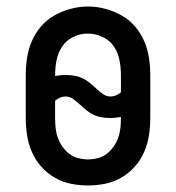

<svg xmlns="http://www.w3.org/2000/svg" viewBox="-20 -561 540 589"><path d="M250 8Q223 8 196.5 2.5Q170 -3 147 -16.5Q124 -30 106 -50.5Q88 -71 77.5 -95.5Q67 -120 63 -146.5Q59 -173 59 -200V-330Q59 -357 63 -383.5Q67 -410 77.5 -434.5Q88 -459 106 -480Q124 -501 147.5 -514Q171 -527 197 -534Q223 -541 250 -541Q277 -541 303 -534Q329 -527 352.5 -514Q376 -501 394 -480Q412 -459 422.5 -434.5Q433 -410 437 -383.5Q441 -357 441 -330V-200Q441 -173 437 -146.5Q433 -120 422.5 -95.5Q412 -71 394 -50.5Q376 -30 353 -16.5Q330 -3 303.5 2.5Q277 8 250 8ZM319 -265Q328 -265 336 -268.5Q344 -272 351 -278V-330Q351 -353 346.5 -376.5Q342 -400 329 -419Q316 -438 294 -448Q272 -458 249 -458Q226 -458 204.5 -447.5Q183 -437 170.5 -418Q158 -399 153.5 -376Q149 -353 149 -330V-328Q157 -329 165 -330Q173 -331 181 -331Q194 -331 207 -329Q220 -327 232 -321.5Q244 -316 254.5 -307.5Q265 -299 274.5 -290Q284 -281 295 -273Q306 -265 319 -265ZM250 -72Q265 -72 280.5 -76Q296 -80 308 -89.5Q320 -99 329 -112Q338 -125 343 -139.5Q348 -154 349.5 -169.5Q351 -185 351 -200V-202Q343 -201 335 -200Q327 -199 319 -199Q306 -199 293 -201Q280 -203 268 -208.5Q256 -214 245.5 -222.5Q235 -231 225.5 -240Q216 -249 205 -257Q194 -265 181 -265Q172 -265 164 -261.5Q156 -258 149 -252V-200Q149 -185 150.5 -169.5Q152 -154 157 -139.5Q162 -125 171 -112Q180 -99 192 -89.5Q204 -80 219.5 -76Q235 -72 250 -72Z"/></svg>

Font: Iosevka Slab Medium
Style: Regular
Weight: 500
Monospace: yes
Designer: Belleve Invis
Foundry: Belleve Invis
Version: Version 11.1.1; ttfautohint (v1.8.3)